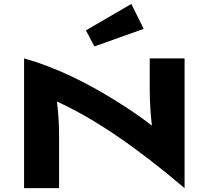

<svg xmlns="http://www.w3.org/2000/svg" viewBox="-20 -973 1080 993"><path d="M934.6 0Q558.6 -319.8 274.4 -447.8Q285.6 -361.3 285.6 -273.9Q285.6 -270 285.6 -258.3V0H104.5V-670.9Q345.2 -604 621.6 -424.8Q706.1 -370.1 765.6 -323.2Q754.9 -415.5 754.4 -507.8V-670.9H934.6ZM723.1 -823.7 468.3 -732.9 424.3 -815.9 659.2 -952.6Z"/></svg>

Font: REH Gaming
Style: Gaming
Weight: 700
Designer: Astigmatic (AOETI)
Foundry: Astigmatic (AOETI)
Version: Version 1.001 2011